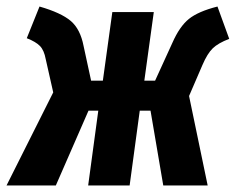

<svg xmlns="http://www.w3.org/2000/svg" viewBox="-40 -568 722 588"><path d="M662 -449Q628 -436 611.5 -420Q595 -404 580 -369L539 -274L596 0H460L421 -229H388L357 0H230L261 -229H231L131 0H-20L123 -285L100 -387Q95 -414 82.5 -427Q70 -440 42 -451L81 -548Q147 -529 176.5 -504Q206 -479 216 -427L239 -321H275L304 -531H431L402 -321H435L488 -437Q510 -487 538.5 -510Q567 -533 626 -548Z"/></svg>

Font: Fira Sans Extra Condensed
Style: Bold Italic
Weight: 700
Width: 3
Italic angle: -8°
Designer: Carrois Corporate & Edenspiekermann AG
Foundry: Carrois Corporate GbR & Edenspiekermann AG
Version: Version 4.203